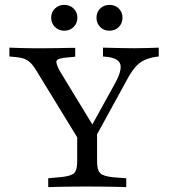

<svg xmlns="http://www.w3.org/2000/svg" viewBox="-20 -766 691 786"><path d="M322.6 -160.5 129 -476.6Q116.1 -498.4 104 -509.7Q91.9 -521 78.2 -525.8Q64.5 -530.6 46 -532.3L18.5 -534.7V-571Q38.7 -570.2 63.7 -569.4Q88.7 -568.5 112.9 -568.5H116.9H122.6Q144.4 -568.5 167.7 -568.5Q191.1 -568.5 213.3 -569Q235.5 -569.4 254.8 -569.8Q274.2 -570.2 287.9 -570.2V-533.9L254 -530.6Q214.5 -527.4 211.3 -516.1Q208.1 -504.8 227.4 -471L369.4 -237.9L341.1 -225.8L451.6 -425.8Q479.8 -478.2 472.6 -502.8Q465.3 -527.4 419.4 -533.1L401.6 -534.7V-571Q433.1 -570.2 466.1 -569.4Q499.2 -568.5 529 -568.5Q558.1 -568.5 583.5 -569.4Q608.9 -570.2 629.8 -571V-534.7L616.9 -533.1Q591.1 -529 571 -519.8Q550.8 -510.5 533.5 -490.7Q516.1 -471 496.8 -433.9L346.8 -160.5ZM332.3 -2.4Q305.6 -2.4 276.6 -2Q247.6 -1.6 221.8 -1.2Q196 -0.8 177.4 0V-36.3L230.6 -41.1Q271 -45.2 283.5 -57.3Q296 -69.4 296 -105.6V-250.8L344.4 -194.4L377.4 -246.8V-105.6Q377.4 -69.4 390.3 -56.9Q403.2 -44.4 443.5 -40.3L496.8 -36.3V0Q477.4 -0.8 451.6 -1.2Q425.8 -1.6 397.2 -2Q368.5 -2.4 341.1 -2.4H337.1ZM242.7 -640.3Q220.2 -640.3 204.8 -655.6Q189.5 -671 189.5 -693.5Q189.5 -716.1 204.8 -731Q220.2 -746 242.7 -746Q266.1 -746 281.5 -731Q296.8 -716.1 296.8 -693.5Q296.8 -671 281.5 -655.6Q266.1 -640.3 242.7 -640.3ZM428.2 -640.3Q404.8 -640.3 389.9 -655.6Q375 -671 375 -693.5Q375 -716.1 389.9 -731Q404.8 -746 428.2 -746Q451.6 -746 466.5 -731Q481.5 -716.1 481.5 -693.5Q481.5 -671 466.5 -655.6Q451.6 -640.3 428.2 -640.3Z"/></svg>

Font: Playfair 9pt
Style: Regular
Weight: 400
Designer: Claus Eggers Sørensen
Foundry: Claus Eggers Sørensen
Version: Version 2.203